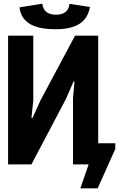

<svg xmlns="http://www.w3.org/2000/svg" viewBox="-20 -894 647 1044"><path d="M514 -115H607V-84L511 130H417L462 0H377V-360L385 -451H380L339 -357L151 0H24V-700H161V-347L151 -253H157L200 -348L388 -700H514ZM210 -874Q214 -842 233.5 -828Q253 -814 284 -814Q351 -814 358 -873L469 -856Q458 -793 411.5 -764Q365 -735 283 -735Q242 -735 208 -741Q174 -747 148.5 -760.5Q123 -774 106.5 -797Q90 -820 86 -854Z"/></svg>

Font: PT Mono
Style: Bold
Weight: 700
Monospace: yes
Designer: A.Korolkova, I.Chaeva
Foundry: ParaType Ltd
Version: Version 1.000 OFL